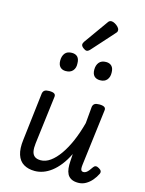

<svg xmlns="http://www.w3.org/2000/svg" viewBox="-153 -1152 952 1258"><g transform="rotate(15 323.0 -522.5)"><path d="M209 16Q165 16 134 -2.5Q103 -21 90 -61Q77 -101 85 -163L123 -487Q126 -502 136 -508.5Q146 -515 167 -515Q192 -515 202 -507.5Q212 -500 209 -484L169 -161Q165 -129 169 -107Q173 -85 187.5 -73.5Q202 -62 229 -62Q262 -62 294 -85Q326 -108 355.5 -150Q385 -192 409.5 -249Q434 -306 452 -374L462 -487Q465 -502 475 -508.5Q485 -515 506 -515Q531 -515 541.5 -507.5Q552 -500 549 -484L502 -105Q500 -89 501 -79Q502 -69 506.5 -64.5Q511 -60 520 -60Q529 -60 537.5 -65.5Q546 -71 554.5 -81.5Q563 -92 573 -107Q579 -116 588.5 -117.5Q598 -119 611 -111Q624 -104 627.5 -95Q631 -86 626 -76Q615 -53 597 -31.5Q579 -10 555.5 3.5Q532 17 504 17Q475 17 457 7Q439 -3 430.5 -19.5Q422 -36 419.5 -58.5Q417 -81 419 -106L422 -156Q400 -111 374.5 -78.5Q349 -46 321.5 -25Q294 -4 265.5 6Q237 16 209 16ZM236 -669Q212 -669 198 -683.5Q184 -698 184 -727Q184 -757 199 -776Q214 -795 246 -795Q271 -795 284.5 -780.5Q298 -766 298 -736Q300 -707 284 -688Q268 -669 236 -669ZM469 -669Q443 -669 429 -683.5Q415 -698 415 -727Q415 -757 430.5 -776Q446 -795 478 -795Q502 -795 516 -780.5Q530 -766 530 -736Q531 -707 515.5 -688Q500 -669 469 -669ZM334 -833Q324 -833 310 -844Q296 -855 296 -866Q296 -870 297.5 -874.5Q299 -879 303 -885L417 -1045Q423 -1055 429 -1058.5Q435 -1062 443 -1062Q453 -1062 466.5 -1054.5Q480 -1047 489.5 -1036.5Q499 -1026 499 -1016Q499 -1008 496.5 -1003.5Q494 -999 487 -992L357 -847Q344 -833 334 -833Z"/></g></svg>

Font: Playwrite GB S
Style: Italic
Weight: 400
Italic angle: -7°
Designer: Veronika Burian, José Scaglione
Foundry: TypeTogether
Version: Version 1.000